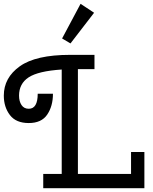

<svg xmlns="http://www.w3.org/2000/svg" viewBox="-20 -988 804 1008"><path d="M389 -625V-75H668V-190H738V0H207V-75H304V-623Q181 -615 130.5 -582Q80 -549 80 -486Q80 -456 93 -436.5Q106 -417 131 -417Q178 -417 178 -496H258Q258 -431 228 -386.5Q198 -342 131 -342Q64 -342 32 -384Q0 -426 0 -486Q0 -580 84 -640Q168 -700 348 -700H476V-625ZM474 -921 350 -760 306 -786 403 -968Z"/></svg>

Font: Cherry Swash
Style: Regular
Weight: 400
Designer: Kasatkina Nataliya
Foundry: Nataliya Kasatkina
Version: Version 1.001